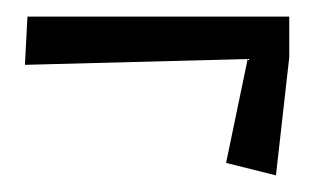

<svg xmlns="http://www.w3.org/2000/svg" viewBox="-20 -386 379 231"><path d="M10 -308 13 -366H328V-317L312 -175L252 -190L278 -315Z"/></svg>

Font: Bahiana
Style: Regular
Weight: 400
Designer: Pablo Cosgaya & Dani Raskovsky
Foundry: Pablo Cosgaya & Dani Raskovsky
Version: Version 1.005